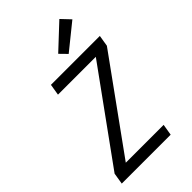

<svg xmlns="http://www.w3.org/2000/svg" viewBox="-288 -1080 1177 1177"><g transform="rotate(-45 300.0 -492.0)"><path d="M32 0 44 -74 469 -662H141L153 -735H577L565 -662L140 -73H468L456 0ZM364 -792 319 -838 475 -984 530 -926Z"/></g></svg>

Font: Iosevka Aile Oblique
Style: Regular
Weight: 400
Italic angle: -9°
Designer: Belleve Invis
Foundry: Belleve Invis
Version: Version 31.1.0; ttfautohint (v1.8.4)